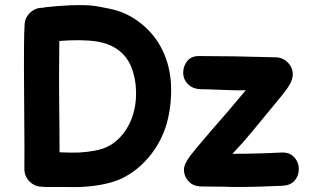

<svg xmlns="http://www.w3.org/2000/svg" viewBox="-20 -744 1234 764"><path d="M158 0Q172 0 226 0Q280 1 301 0Q404 -5 467 -35Q527 -65 572 -118.5Q617 -172 639 -238Q660 -303 661 -381Q662 -458 635.5 -524Q609 -590 557 -637Q530 -662 497 -680Q464 -698 427 -707Q389 -715 360 -720Q340 -723 313.5 -723.5Q287 -724 263 -723Q239 -722 227 -721Q208 -720 169 -716Q160 -716 151 -713Q122 -714 100.5 -694Q79 -674 78 -647Q74 -601 76 -359Q78 -116 77 -71Q77 -43 97 -22.5Q117 -2 145 -1Q151 0 158 0ZM295 -137Q266 -136 217 -138Q217 -180 216.5 -232Q216 -284 215.5 -337Q215 -390 215 -435Q215 -486 216 -581Q305 -588 364.5 -579Q424 -570 463 -535Q495 -506 509.5 -457.5Q524 -409 521 -355Q518 -301 497 -256Q465 -188 405 -159Q369 -142 295 -137ZM918 0Q1009 0 1107 -5Q1137 -7 1153 -26Q1169 -45 1169 -71Q1169 -99 1150 -119Q1131 -139 1099 -137Q1000 -132 905 -132Q946 -175 983 -220L1100 -362Q1123 -390 1134 -410Q1145 -430 1145 -449Q1145 -475 1125.5 -495Q1106 -515 1077 -516Q902 -521 771 -521Q741 -521 725 -501Q709 -481 709 -455Q709 -428 728 -409Q747 -390 779 -389Q801 -389 847 -387Q877 -386 904 -385Q932 -384 958 -385Q920 -339 886 -299.5Q852 -260 822 -226Q750 -142 736 -123Q722 -103 717 -91.5Q712 -80 712 -69Q712 -36 740 -14Q756 -2 783 -2L877 -1Q893 0 918 0Z"/></svg>

Font: Balsamiq Sans
Style: Bold
Weight: 700
Designer: Michael Angeles
Foundry: Balsamiq SRL
Version: Version 1.020; ttfautohint (v1.8.4.7-5d5b);gftools[0.9.26]